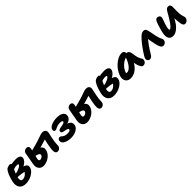

<svg xmlns="http://www.w3.org/2000/svg" viewBox="549 -2334 4161 4161"><g transform="rotate(-45 2629.0 -254.0)"><path d="M213 19Q159 19 121.5 2Q84 -15 62 -46.5Q40 -78 33.5 -119.5Q27 -161 37 -211Q45 -250 60 -301Q75 -352 97 -400.5Q119 -449 145 -482Q156 -496 174 -506Q192 -516 213.5 -521.5Q235 -527 255 -527Q276 -527 286.5 -514.5Q297 -502 292 -474Q288 -456 274 -429.5Q260 -403 242 -367.5Q224 -332 207 -288.5Q190 -245 179 -193Q171 -153 182 -124.5Q193 -96 231 -96Q260 -96 289 -109.5Q318 -123 342 -147Q366 -171 380 -201L387 -181Q374 -186 347.5 -192Q321 -198 289.5 -202Q258 -206 227 -209Q196 -212 172 -211L197 -294Q227 -294 260 -303.5Q293 -313 323 -326.5Q353 -340 372.5 -355.5Q392 -371 395 -385Q397 -395 386.5 -400.5Q376 -406 354 -406Q317 -406 284.5 -397.5Q252 -389 225.5 -379Q199 -369 176 -366Q156 -365 144.5 -377Q133 -389 137 -411Q142 -436 165.5 -454.5Q189 -473 220 -483Q279 -503 331 -509.5Q383 -516 427 -516Q471 -516 503.5 -505.5Q536 -495 552 -472.5Q568 -450 561 -416Q554 -387 531 -358Q508 -329 469 -303.5Q430 -278 378 -258Q326 -238 263 -227L299 -297Q346 -297 389 -293Q432 -289 465 -276Q498 -263 515 -239.5Q532 -216 524 -177Q518 -137 489 -102Q460 -67 416 -39.5Q372 -12 319.5 3.5Q267 19 213 19Z M762 17Q711 17 675.5 -8Q640 -33 626 -77.5Q612 -122 623 -179Q634 -240 644.5 -298.5Q655 -357 662.5 -398.5Q670 -440 671 -449Q675 -472 689 -489Q703 -506 724.5 -515.5Q746 -525 770 -525Q796 -525 814.5 -505.5Q833 -486 827 -448Q823 -417 811 -373.5Q799 -330 790 -286Q789 -277 784 -259.5Q779 -242 773.5 -223.5Q768 -205 766 -191Q761 -164 769 -147Q777 -130 799 -130Q811 -130 826 -135Q841 -140 854 -149Q867 -158 875.5 -169.5Q884 -181 886 -194Q888 -212 877.5 -224Q867 -236 848 -244Q836 -249 816 -255Q796 -261 775.5 -266.5Q755 -272 739 -274L764 -385Q800 -394 843 -404.5Q886 -415 932 -427.5Q978 -440 1022 -453Q1071 -468 1113 -483.5Q1155 -499 1188.5 -509.5Q1222 -520 1245 -520Q1300 -520 1324.5 -491Q1349 -462 1339 -410Q1335 -387 1328 -360Q1321 -333 1315 -301Q1310 -275 1304 -242.5Q1298 -210 1293.5 -178.5Q1289 -147 1289 -123Q1288 -110 1287.5 -91.5Q1287 -73 1285 -62Q1281 -43 1268 -26Q1255 -9 1236.5 1.5Q1218 12 1194 12Q1162 12 1145.5 -12.5Q1129 -37 1129 -70Q1128 -111 1136.5 -164Q1145 -217 1154 -265Q1159 -287 1164 -309.5Q1169 -332 1174 -352Q1179 -372 1183 -388Q1187 -404 1189 -413L1218 -388Q1202 -380 1166.5 -368Q1131 -356 1084 -341.5Q1037 -327 983 -313.5Q929 -300 876.5 -289.5Q824 -279 778 -272L799 -348Q809 -350 824.5 -351Q840 -352 862 -352Q874 -352 897 -348Q920 -344 947 -334Q974 -324 996.5 -307Q1019 -290 1032 -264Q1045 -238 1038 -201Q1029 -151 1001 -111Q973 -71 932.5 -42.5Q892 -14 847 1.5Q802 17 762 17Z M1610 10Q1567 10 1524 1.5Q1481 -7 1446.5 -24.5Q1412 -42 1394 -69Q1376 -96 1382 -134Q1386 -156 1403.5 -169.5Q1421 -183 1439 -183Q1458 -183 1471 -172.5Q1484 -162 1501 -148Q1518 -134 1547 -123.5Q1576 -113 1624 -113Q1662 -113 1684.5 -125Q1707 -137 1709 -154Q1710 -166 1698.5 -174.5Q1687 -183 1663 -190Q1639 -197 1603 -203Q1560 -209 1544.5 -223.5Q1529 -238 1534 -267Q1538 -290 1560.5 -299.5Q1583 -309 1630 -316Q1681 -324 1707 -334.5Q1733 -345 1735 -361Q1737 -381 1717 -389Q1697 -397 1663 -397Q1614 -397 1580.5 -384.5Q1547 -372 1524 -359.5Q1501 -347 1482 -347Q1459 -347 1448.5 -364Q1438 -381 1442 -402Q1448 -435 1472.5 -457.5Q1497 -480 1533 -494.5Q1569 -509 1610 -516.5Q1651 -524 1691 -524Q1797 -524 1849 -486.5Q1901 -449 1889 -382Q1885 -350 1861 -324Q1837 -298 1798.5 -280.5Q1760 -263 1710 -255V-274Q1764 -272 1799.5 -255.5Q1835 -239 1850 -209Q1865 -179 1858 -135Q1851 -94 1817 -61.5Q1783 -29 1729.5 -9.5Q1676 10 1610 10Z M2100 17Q2049 17 2013.5 -8Q1978 -33 1964 -77.5Q1950 -122 1961 -179Q1972 -240 1982.5 -298.5Q1993 -357 2000.5 -398.5Q2008 -440 2009 -449Q2013 -472 2027 -489Q2041 -506 2062.5 -515.5Q2084 -525 2108 -525Q2134 -525 2152.5 -505.5Q2171 -486 2165 -448Q2161 -417 2149 -373.5Q2137 -330 2128 -286Q2127 -277 2122 -259.5Q2117 -242 2111.5 -223.5Q2106 -205 2104 -191Q2099 -164 2107 -147Q2115 -130 2137 -130Q2149 -130 2164 -135Q2179 -140 2192 -149Q2205 -158 2213.5 -169.5Q2222 -181 2224 -194Q2226 -212 2215.5 -224Q2205 -236 2186 -244Q2174 -249 2154 -255Q2134 -261 2113.5 -266.5Q2093 -272 2077 -274L2102 -385Q2138 -394 2181 -404.5Q2224 -415 2270 -427.5Q2316 -440 2360 -453Q2409 -468 2451 -483.5Q2493 -499 2526.5 -509.5Q2560 -520 2583 -520Q2638 -520 2662.5 -491Q2687 -462 2677 -410Q2673 -387 2666 -360Q2659 -333 2653 -301Q2648 -275 2642 -242.5Q2636 -210 2631.5 -178.5Q2627 -147 2627 -123Q2626 -110 2625.5 -91.5Q2625 -73 2623 -62Q2619 -43 2606 -26Q2593 -9 2574.5 1.5Q2556 12 2532 12Q2500 12 2483.5 -12.5Q2467 -37 2467 -70Q2466 -111 2474.5 -164Q2483 -217 2492 -265Q2497 -287 2502 -309.5Q2507 -332 2512 -352Q2517 -372 2521 -388Q2525 -404 2527 -413L2556 -388Q2540 -380 2504.5 -368Q2469 -356 2422 -341.5Q2375 -327 2321 -313.5Q2267 -300 2214.5 -289.5Q2162 -279 2116 -272L2137 -348Q2147 -350 2162.5 -351Q2178 -352 2200 -352Q2212 -352 2235 -348Q2258 -344 2285 -334Q2312 -324 2334.5 -307Q2357 -290 2370 -264Q2383 -238 2376 -201Q2367 -151 2339 -111Q2311 -71 2270.5 -42.5Q2230 -14 2185 1.5Q2140 17 2100 17Z M2920 19Q2866 19 2828.5 2Q2791 -15 2769 -46.5Q2747 -78 2740.5 -119.5Q2734 -161 2744 -211Q2752 -250 2767 -301Q2782 -352 2804 -400.5Q2826 -449 2852 -482Q2863 -496 2881 -506Q2899 -516 2920.5 -521.5Q2942 -527 2962 -527Q2983 -527 2993.5 -514.5Q3004 -502 2999 -474Q2995 -456 2981 -429.5Q2967 -403 2949 -367.5Q2931 -332 2914 -288.5Q2897 -245 2886 -193Q2878 -153 2889 -124.5Q2900 -96 2938 -96Q2967 -96 2996 -109.5Q3025 -123 3049 -147Q3073 -171 3087 -201L3094 -181Q3081 -186 3054.5 -192Q3028 -198 2996.5 -202Q2965 -206 2934 -209Q2903 -212 2879 -211L2904 -294Q2934 -294 2967 -303.5Q3000 -313 3030 -326.5Q3060 -340 3079.5 -355.5Q3099 -371 3102 -385Q3104 -395 3093.5 -400.5Q3083 -406 3061 -406Q3024 -406 2991.5 -397.5Q2959 -389 2932.5 -379Q2906 -369 2883 -366Q2863 -365 2851.5 -377Q2840 -389 2844 -411Q2849 -436 2872.5 -454.5Q2896 -473 2927 -483Q2986 -503 3038 -509.5Q3090 -516 3134 -516Q3178 -516 3210.5 -505.5Q3243 -495 3259 -472.5Q3275 -450 3268 -416Q3261 -387 3238 -358Q3215 -329 3176 -303.5Q3137 -278 3085 -258Q3033 -238 2970 -227L3006 -297Q3053 -297 3096 -293Q3139 -289 3172 -276Q3205 -263 3222 -239.5Q3239 -216 3231 -177Q3225 -137 3196 -102Q3167 -67 3123 -39.5Q3079 -12 3026.5 3.5Q2974 19 2920 19Z M3436 10Q3385 10 3350.5 -13.5Q3316 -37 3302.5 -76.5Q3289 -116 3298 -163Q3308 -214 3335.5 -265.5Q3363 -317 3401.5 -362.5Q3440 -408 3486.5 -443.5Q3533 -479 3581.5 -499.5Q3630 -520 3677 -520Q3714 -520 3735 -496Q3756 -472 3747 -428Q3744 -412 3733 -403Q3722 -394 3708 -391Q3642 -380 3585.5 -341Q3529 -302 3490 -247.5Q3451 -193 3439 -134Q3436 -117 3435.5 -102.5Q3435 -88 3439 -66L3391 -168Q3412 -150 3429 -143.5Q3446 -137 3471 -137Q3522 -137 3579 -202.5Q3636 -268 3679 -393Q3688 -417 3709 -430.5Q3730 -444 3752 -444Q3788 -444 3809 -419Q3830 -394 3834 -363Q3842 -315 3848 -275Q3854 -235 3867 -197.5Q3880 -160 3906 -120Q3917 -105 3916.5 -84Q3916 -63 3905 -42Q3894 -21 3873.5 -7Q3853 7 3824 7Q3807 7 3794.5 -0.5Q3782 -8 3775 -20Q3760 -45 3749 -70Q3738 -95 3730.5 -123.5Q3723 -152 3718 -189Q3713 -226 3710 -274L3764 -278Q3719 -166 3663 -103.5Q3607 -41 3548.5 -15.5Q3490 10 3436 10Z M4020 12Q3999 12 3982.5 0.5Q3966 -11 3959 -29.5Q3952 -48 3955 -69Q3960 -92 3980.5 -127.5Q4001 -163 4029.5 -204.5Q4058 -246 4086 -286Q4109 -320 4136.5 -353.5Q4164 -387 4191 -417.5Q4218 -448 4242 -471Q4266 -495 4294 -510.5Q4322 -526 4354 -526Q4388 -526 4403 -509Q4418 -492 4428 -455Q4435 -429 4441.5 -396Q4448 -363 4455 -328Q4462 -293 4469 -259Q4479 -217 4487 -191.5Q4495 -166 4502 -150.5Q4509 -135 4515 -123Q4524 -107 4526.5 -95Q4529 -83 4526 -65Q4523 -45 4509 -27.5Q4495 -10 4476 0.5Q4457 11 4437 11Q4413 11 4396.5 -2Q4380 -15 4369 -37Q4358 -59 4349 -86Q4342 -108 4333.5 -145.5Q4325 -183 4317 -225.5Q4309 -268 4302.5 -307Q4296 -346 4295 -371L4342 -376Q4323 -360 4293.5 -324Q4264 -288 4230 -240.5Q4196 -193 4164 -145Q4132 -97 4109 -56Q4090 -21 4067.5 -4.5Q4045 12 4020 12Z M4735 12Q4693 12 4666 -4.5Q4639 -21 4626 -49.5Q4613 -78 4611 -113.5Q4609 -149 4617 -187Q4623 -218 4633 -255.5Q4643 -293 4654 -330Q4665 -367 4676 -399Q4687 -431 4694 -450Q4707 -485 4726.5 -502.5Q4746 -520 4766 -520Q4790 -520 4808.5 -509.5Q4827 -499 4836.5 -482Q4846 -465 4842 -444Q4839 -429 4829.5 -402.5Q4820 -376 4809 -344.5Q4798 -313 4787.5 -280.5Q4777 -248 4771 -218Q4767 -200 4765 -182.5Q4763 -165 4765.5 -153Q4768 -141 4779 -141Q4803 -141 4838 -180Q4873 -219 4911 -279Q4942 -324 4965.5 -367Q4989 -410 5009.5 -444.5Q5030 -479 5050.5 -500Q5071 -521 5098 -521Q5139 -521 5155.5 -498.5Q5172 -476 5170 -442Q5169 -415 5168.5 -376.5Q5168 -338 5168.5 -300.5Q5169 -263 5170 -242Q5174 -196 5182.5 -167Q5191 -138 5197.5 -116Q5204 -94 5200 -71Q5196 -50 5182 -32Q5168 -14 5148.5 -2.5Q5129 9 5107 9Q5078 9 5062 -11Q5046 -31 5038 -69Q5030 -107 5026 -160Q5023 -197 5022.5 -235Q5022 -273 5023 -310Q5024 -347 5026 -379L5080 -352Q5073 -336 5060 -312Q5047 -288 5027.5 -253.5Q5008 -219 4978 -170Q4949 -120 4908.5 -78.5Q4868 -37 4823.5 -12.5Q4779 12 4735 12Z"/></g></svg>

Font: Shantell Sans Light
Style: Bold Italic
Weight: 700
Italic angle: -11°
Version: Version 1.011;[c5ecc13dd]